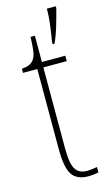

<svg xmlns="http://www.w3.org/2000/svg" viewBox="-120 -803 486 856"><g transform="rotate(-15 123.0 -375.0)"><path d="M178 10Q124 10 102 -23Q80 -56 80 -141V-511H14V-530Q52 -532 68 -552Q80 -567 83.5 -592.5Q87 -618 88 -657H108V-536H216V-511H108V-138Q108 -66 124.5 -40.5Q141 -15 176 -15Q189 -15 199.5 -16.5Q210 -18 224 -20V5Q199 10 178 10ZM175 -612Q181 -648 186 -686.5Q191 -725 191 -760H232V-751Q224 -719 211 -675Q198 -631 183 -600H175Z"/></g></svg>

Font: Noto Serif Ethiopic Condensed Thin
Style: Regular
Weight: 100
Width: 3
Designer: Monotype Design Team
Foundry: Monotype Imaging Inc.
Version: Version 2.102; ttfautohint (v1.8.4.7-5d5b)